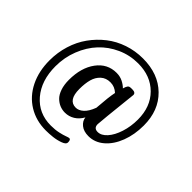

<svg xmlns="http://www.w3.org/2000/svg" viewBox="-179 -957 1333 1333"><g transform="rotate(45 487.0 -290.5)"><path d="M534.2 -706.1Q685.1 -706.1 776.1 -616.9Q867.2 -527.8 867.2 -380.9Q867.2 -291 838.9 -216.8Q810.5 -142.6 760 -99.4Q709.5 -56.2 647 -56.2Q600.1 -56.2 571.8 -79.1Q543.5 -102.1 540.5 -133.8Q519.5 -96.2 487.1 -76.2Q454.6 -56.2 416 -56.2Q389.6 -56.2 365.5 -65.9Q341.3 -75.7 320.6 -95.9Q299.8 -116.2 287.4 -152.6Q274.9 -189 274.9 -236.8Q274.9 -356.4 330.1 -431.2Q385.3 -505.9 475.1 -505.9Q509.8 -505.9 537.6 -491.7Q565.4 -477.5 582 -460Q586.4 -473.6 588.4 -479Q590.3 -484.4 595 -491.2Q599.6 -498 606.7 -500Q613.8 -502 625 -502H632.8Q666 -502 666 -479Q666 -478.5 658 -403.6Q649.9 -328.6 641.8 -249.8Q633.8 -170.9 633.8 -161.1Q633.8 -122.1 671.9 -122.1Q707 -122.1 738.8 -157.5Q770.5 -192.9 789.8 -252.9Q809.1 -313 809.1 -380.9Q809.1 -505.9 733.4 -582Q657.7 -658.2 534.2 -658.2Q453.1 -658.2 380.6 -625.5Q308.1 -592.8 255.9 -536.9Q203.6 -481 172.9 -402.8Q142.1 -324.7 142.1 -237.8Q142.1 -97.7 216.3 -10.7Q290.5 76.2 410.2 76.2Q452.6 76.2 485.6 68.8Q518.6 61.5 537.4 54.2Q556.2 46.9 564 46.9Q578.1 46.9 578.1 75.2Q578.1 93.3 545.2 105.2Q512.2 117.2 476.8 121.1Q441.4 125 410.2 125Q314.5 125 240.2 79.6Q166 34.2 125 -48.3Q84 -130.9 84 -237.8Q84 -315.4 106.2 -387.2Q128.4 -459 169.7 -516.4Q210.9 -573.7 266.1 -616.7Q321.3 -659.7 390.4 -682.9Q459.5 -706.1 534.2 -706.1ZM546.9 -234.9Q555.2 -350.6 565.9 -398.9Q533.7 -429.2 491.2 -429.2Q448.7 -429.2 420.9 -403.8Q393.1 -378.4 382.1 -338.4Q371.1 -298.3 371.1 -244.1Q371.1 -133.8 444.8 -133.8Q473.1 -133.8 500.2 -158.2Q527.3 -182.6 546.9 -234.9Z"/></g></svg>

Font: Asap Symbol
Style: Regular
Weight: 900
Designer: Tania Quindós, Elena González Miranda, Marcela Romero, Pablo Cosgaya
Foundry: Omnibus-Type
Version: Version 1.000;PS 001.000;hotconv 1.0.70;makeotf.lib2.5.58329